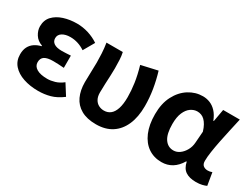

<svg xmlns="http://www.w3.org/2000/svg" viewBox="-56 -1004 1881 1448"><g transform="rotate(30 885.0 -280.5)"><path d="M298.9 13.8Q228.1 13.8 170 -5.7Q111.9 -25.2 78 -63.7Q44.2 -102.2 44.2 -158.2Q44.2 -196.6 57.9 -223.3Q71.7 -250 96.7 -267Q121.6 -284 154.5 -291.8V-296.8Q111.9 -311.5 90.2 -345.9Q68.5 -380.4 68.5 -415.9Q68.5 -470.3 101.2 -505Q133.9 -539.6 187 -556.6Q240.1 -573.5 301.8 -573.5Q352.1 -573.5 401.4 -558.2Q450.6 -542.9 491.6 -515.1L437 -420Q407.6 -439.8 375.4 -450Q343.1 -460.2 309.1 -460.2Q266.7 -460.2 239.5 -443.3Q212.4 -426.4 212.4 -396Q212.4 -367.9 235.2 -352.4Q258.1 -336.9 304.6 -336.9Q322 -336.9 341.9 -338.2Q361.8 -339.5 381 -340.5V-234Q356.4 -236 332.8 -237.2Q309.2 -238.4 287.1 -238.4Q236.8 -238.4 212.5 -223Q188.3 -207.6 188.3 -172.6Q188.3 -138.3 221 -118.9Q253.7 -99.6 313.8 -99.6Q343.3 -99.6 378 -109.8Q412.6 -120 446 -146.4L505 -52.9Q452.2 -13.5 402.7 0.1Q353.2 13.8 298.9 13.8Z M802.5 13.8Q723.7 13.8 672.4 -15.4Q621.2 -44.5 596.8 -97.1Q572.4 -149.8 572.4 -220.4Q572.4 -264.1 574.4 -307.1Q576.4 -350 576.4 -392.9Q576.4 -426.4 574.1 -470.4Q571.8 -514.3 564.5 -559.8H706.6Q713.1 -531 714.9 -496.6Q716.7 -462.3 716.7 -423Q716.7 -398.2 715.2 -361.9Q713.7 -325.5 711.7 -285.5Q709.7 -245.4 709.7 -209Q709.7 -174.3 722.6 -151.1Q735.5 -128 756.8 -116.9Q778 -105.8 803 -105.8Q835.7 -105.8 859.3 -124.6Q882.8 -143.3 895.7 -182.8Q908.6 -222.4 908.6 -283.6Q908.6 -339.7 899.6 -402.4Q890.7 -465.1 868.5 -541.3L1010.6 -573.5Q1031.5 -504.4 1043.3 -432.9Q1055 -361.3 1055 -289.7Q1055 -194.4 1025.2 -126.5Q995.4 -58.5 939.5 -22.4Q883.5 13.8 802.5 13.8Z M1372.9 13.8Q1306.6 13.8 1256.7 -20.3Q1206.9 -54.4 1179 -119.5Q1151.2 -184.6 1151.2 -275.5Q1151.2 -369.3 1185.9 -435.9Q1220.6 -502.4 1277 -538Q1333.4 -573.5 1398.1 -573.5Q1431 -573.5 1460.6 -561.4Q1490.3 -549.3 1515.2 -522.7Q1540.1 -496.1 1557 -452.4H1561.3L1580.5 -559.8H1725.5Q1714.5 -509.8 1701.9 -453.7Q1689.4 -397.7 1678.3 -342.8Q1667.2 -287.8 1660.1 -240.2Q1652.9 -192.5 1652.9 -159.3Q1652.9 -130.2 1668.4 -118Q1683.9 -105.8 1707.5 -105.8Q1715.9 -105.8 1725.6 -107.5Q1735.3 -109.2 1744.7 -113L1762.8 -4.2Q1748.6 2.9 1726.1 8.3Q1703.5 13.8 1672.5 13.8Q1616.1 13.8 1582.2 -9Q1548.4 -31.8 1537.5 -84.8H1533Q1474.6 13.8 1372.9 13.8ZM1407.1 -107.4Q1435.5 -107.4 1460.6 -125.5Q1485.7 -143.6 1502.9 -174.4Q1520.2 -205.2 1522.6 -242.3L1530 -341.3Q1520.9 -371.4 1509 -392.9Q1497 -414.3 1483.1 -427.7Q1469.1 -441.2 1452.9 -447.2Q1436.6 -453.2 1419 -453.2Q1389.5 -453.2 1362.3 -434.5Q1335.2 -415.8 1318.4 -377Q1301.5 -338.2 1301.5 -277.1Q1301.5 -191 1330 -149.2Q1358.4 -107.4 1407.1 -107.4Z"/></g></svg>

Font: Shanggu Sans SC VF
Style: Regular
Weight: 250
Designer: GuiWonder
Version: Version 1.021